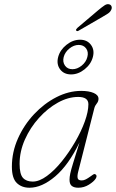

<svg xmlns="http://www.w3.org/2000/svg" viewBox="-20 -893 556 921"><path d="M355 -69Q350 -49.5 352.5 -38.5Q355 -27.5 372 -27.5Q382 -27.5 392 -32.8Q402 -38 413 -46Q422 -53 427.5 -56.2Q433 -59.5 437.5 -57Q448 -51 439 -36Q430 -22 406.5 -7.2Q383 7.5 355.5 7.5Q335.5 7.5 324.5 -1Q313.5 -9.5 313.5 -31Q313.5 -43.5 317 -60.5Q320.5 -77.5 331 -111.5Q341.5 -145.5 361.5 -210Q309 -101.5 245 -47Q181 7.5 121.5 7.5Q84 7.5 60.5 -15.2Q37 -38 37 -93.5Q37 -163.5 66 -228.5Q95 -293.5 143.2 -345Q191.5 -396.5 250.5 -426.8Q309.5 -457 369.5 -457Q406.5 -457 429.5 -447Q452.5 -437 452.5 -419Q452.5 -406.5 444 -396.2Q435.5 -386 432.5 -374ZM74 -107Q74 -58 90 -40Q106 -22 137 -22Q168.5 -22 205 -48.8Q241.5 -75.5 276.5 -119Q311.5 -162.5 340.5 -212.5Q369.5 -262.5 386.8 -310.2Q404 -358 404 -393Q404 -428 355 -428Q307 -428 257.8 -400.8Q208.5 -373.5 166.8 -327.2Q125 -281 99.5 -223.8Q74 -166.5 74 -107ZM450 -843Q469 -859 481.8 -867.5Q494.5 -876 506 -871.5Q513.5 -868.5 515.5 -860.5Q517.5 -852.5 512.5 -844Q508 -834.5 496.5 -827.2Q485 -820 471.5 -812L356.5 -745.5Q349.5 -741.5 345.5 -746.5Q343.5 -749.5 346.2 -753.5Q349 -757.5 352 -760ZM321 -536Q286.5 -536 268.2 -560.5Q250 -585 259 -619.5Q268 -653.5 298.8 -678Q329.5 -702.5 364 -702.5Q398 -702.5 416.2 -678Q434.5 -653.5 425.5 -619.5Q416.5 -585 385.8 -560.5Q355 -536 321 -536ZM357.5 -677.5Q334.5 -677.5 313.2 -660.5Q292 -643.5 285.5 -619.5Q279.5 -595.5 291.8 -578.2Q304 -561 327.5 -561Q350.5 -561 371.8 -578.2Q393 -595.5 399 -619.5Q405.5 -643.5 393.2 -660.5Q381 -677.5 357.5 -677.5Z"/></svg>

Font: Fraunces 9pt S100 Thin
Style: Italic
Weight: 100
Italic angle: -16°
Version: Version 1.000; ttfautohint (v1.8.3)